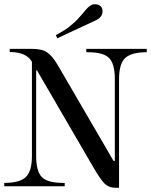

<svg xmlns="http://www.w3.org/2000/svg" viewBox="-26 -881 714 908"><path d="M537 -507V7H521Q488 7 467.5 -14Q447 -35 413 -94L149 -548H145V-143Q145 -70 172.5 -43Q200 -16 273 -16H280V0H-6V-16Q67 -16 96 -43.5Q125 -71 125 -143V-589Q98 -635 20 -635V-650H124Q172 -650 196.5 -633.5Q221 -617 246 -575L511 -120H517V-507Q517 -580 489.5 -607Q462 -634 389 -634H382V-650H668V-634Q595 -634 566 -606.5Q537 -579 537 -507ZM379 -834Q402 -861 421 -861Q440 -861 449.5 -852Q459 -843 459 -828Q459 -799 425 -784L245 -700L238 -715Q285 -740 304.5 -757Q324 -774 329.5 -778.5Q335 -783 345 -794.5Q355 -806 357 -808Q359 -810 369 -822Z"/></svg>

Font: Elsie Swash Caps
Style: Regular
Weight: 400
Designer: Alejandro Inler
Foundry: Alejandro Inler
Version: 1.003